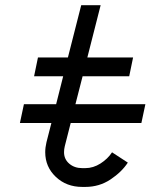

<svg xmlns="http://www.w3.org/2000/svg" viewBox="-20 -716 640 748"><path d="M127.9 -492.2H244.6L296.4 -695.8H372.1L320.3 -492.2H498.5L483.4 -418.9H301.8L273.9 -310.1H546.4L530.8 -236.8H255.4L232.4 -146.5Q229.5 -134.8 229.5 -123Q229.5 -95.7 249.8 -78.4Q270 -61 300.3 -61H312.5Q343.3 -61 371.6 -79.1Q399.9 -97.2 416.5 -122.6L478 -82.5Q454.1 -45.9 410.4 -16.8Q366.7 12.2 312.5 12.2H300.3Q238.8 12.2 197.5 -26.9Q156.2 -65.9 156.2 -123Q156.2 -141.6 161.1 -162.1L180.2 -236.8H57.6L73.2 -310.1H198.7L226.1 -418.9H112.8Z"/></svg>

Font: Anka/Coder
Style: Italic
Weight: 400
Italic angle: -12°
Monospace: yes
Version: Version 001.100